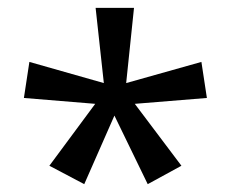

<svg xmlns="http://www.w3.org/2000/svg" viewBox="-20 -780 591 490"><path d="M322 -760H224L245 -568L55 -622L41 -530L223 -515L106 -357L195 -310L272 -485L357 -310L443 -357L324 -515L508 -530L494 -622L302 -568Z"/></svg>

Font: Noto Sans Osage
Style: Regular
Weight: 400
Designer: Monotype Design Team
Foundry: Monotype Imaging Inc.
Version: Version 2.002